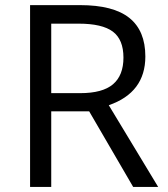

<svg xmlns="http://www.w3.org/2000/svg" viewBox="-20 -734 658 754"><path d="M181.2 -296.9V0H98.1V-713.9H293.9Q425.3 -713.9 488 -663.6Q550.8 -613.3 550.8 -512.2Q550.8 -370.6 407.2 -320.8L601.1 0H502.9L330.1 -296.9ZM181.2 -368.2H294.9Q382.8 -368.2 423.8 -403.1Q464.8 -438 464.8 -507.8Q464.8 -578.6 423.1 -609.9Q381.3 -641.1 289.1 -641.1H181.2Z"/></svg>

Font: f09607729
Style: Regular
Weight: 400
Foundry: Ascender Corporation
Version: Version 1.10